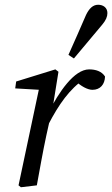

<svg xmlns="http://www.w3.org/2000/svg" viewBox="-20 -780 472 808"><path d="M183 -255C227 -340 273 -406 336 -448V-454L286 -451L298 -439C320 -418 348 -402 369 -402C402 -402 421 -425 422 -458C408 -480 383 -488 355 -488C292 -488 227 -392 183 -304H170L183 -255ZM58 0 68 8 135 0C148 -71 160 -140 175 -210L197 -309L202 -329L226 -478L213 -488L48 -437L44 -408L164 -401L146 -415L58 0ZM268 -549 291 -534C331 -582 370 -628 410 -676C426 -695 432 -710 432 -725C432 -748 414 -760 393 -760C371 -760 355 -744 342 -717C318 -661 293 -605 268 -549Z"/></svg>

Font: Source Serif 4 Variable
Style: Italic
Weight: 400
Italic angle: -12°
Designer: Frank Grießhammer
Foundry: Adobe Systems Incorporated
Version: Version 4.004;hotconv 1.0.116;makeotfexe 2.5.65601